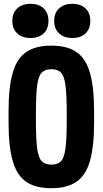

<svg xmlns="http://www.w3.org/2000/svg" viewBox="-20 -980 540 1010"><path d="M250 10Q167.5 10 118.2 -23.5Q68.9 -57 47 -133Q25 -209 25 -335V-395Q25 -522 47 -597.5Q68.9 -673 118.2 -706.5Q167.5 -740 250 -740Q332.5 -740 381.8 -706.5Q431.1 -673 453 -597.5Q475 -522 475 -395V-335Q475 -209 453 -133Q431.1 -57 381.8 -23.5Q332.5 10 250 10ZM250.2 -114Q284 -114 301 -132Q318 -150 324.5 -199.5Q331 -249 331 -345V-385Q331 -481 324.5 -530.5Q318 -580 301 -598Q284 -616 250.2 -616Q217 -616 199.5 -598Q182 -580 175.5 -530.5Q169 -481 169 -385V-345Q169 -249 175.5 -199.5Q182 -150 199.5 -132Q217 -114 250.2 -114ZM140.5 -780Q97 -780 71 -804Q45 -828 45 -870Q45 -912.4 71.1 -936.2Q97.2 -960 140 -960Q184 -960 209.5 -936.2Q235 -912.4 235 -870Q235 -828 209.5 -804Q184 -780 140.5 -780ZM360.5 -780Q317 -780 291 -804Q265 -828 265 -870Q265 -912.4 291.1 -936.2Q317.2 -960 360 -960Q404 -960 429.5 -936.2Q455 -912.4 455 -870Q455 -828 429.5 -804Q404 -780 360.5 -780Z"/></svg>

Font: M PLUS 1 Code
Style: Regular
Weight: 400
Designer: Coji Morishita
Foundry: UNDERFOREST DESIGN
Version: Version 1.005